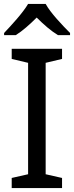

<svg xmlns="http://www.w3.org/2000/svg" viewBox="-20 -964 379 984"><path d="M214 -944H124C98 -899 38 -834 1 -795V-784H61C96 -806 132 -838 168 -874C204 -838 242 -805 277 -784H339V-795C301 -833 238 -899 214 -944ZM298 0V-52L214 -71V-642L298 -662V-714H40V-662L124 -642V-71L40 -52V0Z"/></svg>

Font: Noto Sans Bhaiksuki
Style: Regular
Weight: 400
Designer: Monotype Design Team
Foundry: Monotype Imaging Inc.
Version: Version 2.002